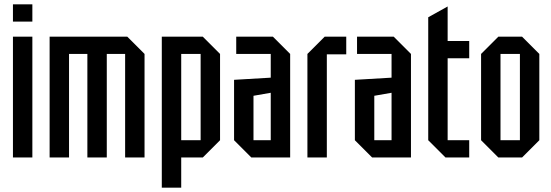

<svg xmlns="http://www.w3.org/2000/svg" viewBox="-20 -730 2555 890"><path d="M40 0V-560H130V0ZM40 -630V-710H130V-630Z M210 -560H570L650 -480V0H560V-480H475V0H385V-480H300V0H210Z M730 140V-560H920L1000 -480V-80L920 0H820V140ZM910 -480H820V-80H910Z M1065 -80V-360L1235 -370V-480H1075V-560H1245L1325 -480V0H1145ZM1155 -286V-80H1235V-300Z M1405 0V-480L1485 -560H1585V-478H1495V0Z M1625 -80V-360L1795 -370V-480H1635V-560H1805L1885 -480V0H1705ZM1715 -286V-80H1795V-300Z M1965 -650 2055 -700V-540H2155V-460H2055V-80H2155V0H2045L1965 -80Z M2210 -80V-480L2290 -560H2400L2480 -480V-80L2400 0H2290ZM2300 -80H2390V-480H2300Z"/></svg>

Font: Tektur Condensed
Style: Regular
Weight: 400
Width: 3
Designer: Adam Jagosz
Foundry: Adam Jagosz
Version: Version 1.005;gftools[0.9.30]